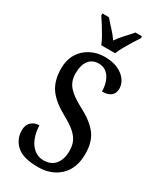

<svg xmlns="http://www.w3.org/2000/svg" viewBox="-233 -1007 911 1093"><g transform="rotate(30 223.0 -460.5)"><path d="M217 10Q118 10 75.5 -29Q33 -68 33 -126Q33 -162 54 -181Q75 -200 106 -200Q109 -126 141.5 -82.5Q174 -39 225 -39Q274 -39 300.5 -71Q327 -103 327 -159Q327 -200 311.5 -227.5Q296 -255 266.5 -277.5Q237 -300 193 -324Q119 -365 85 -415Q51 -465 51 -544Q51 -599 75 -639Q99 -679 141 -701.5Q183 -724 234 -724Q287 -724 323 -707Q359 -690 377.5 -663.5Q396 -637 396 -609Q396 -545 318 -545Q318 -579 307.5 -608.5Q297 -638 276 -656Q255 -674 224 -674Q182 -674 159 -644Q136 -614 136 -561Q136 -527 147.5 -502Q159 -477 186.5 -454Q214 -431 263 -405Q340 -365 377 -317Q414 -269 414 -190Q414 -94 359 -42Q304 10 217 10ZM183 -771Q174 -794 159 -820.5Q144 -847 127.5 -873Q111 -899 98 -918V-931H141Q161 -907 185.5 -881Q210 -855 228 -828Q246 -855 270.5 -881Q295 -907 315 -931H358V-918Q345 -899 329 -873Q313 -847 298 -820.5Q283 -794 274 -771Z"/></g></svg>

Font: Noto Serif Lao ExtraCondensed Medium
Style: Regular
Weight: 500
Width: 2
Designer: Monotype Design Team
Foundry: Monotype Imaging Inc.
Version: Version 2.003; ttfautohint (v1.8.4.7-5d5b)